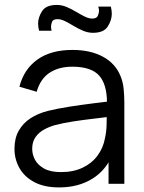

<svg xmlns="http://www.w3.org/2000/svg" viewBox="-20 -762 596 796"><path d="M365.5 -626Q344.5 -626 324.5 -634.5Q304.5 -643 285.8 -654.2Q267 -665.5 250.2 -674Q233.5 -682.5 218.5 -682.5Q199.5 -682.5 195.5 -671Q191.5 -659.5 191.5 -651.5Q191.5 -643.5 194 -634.5H142Q138 -650.5 138 -664.5Q138 -690 154.5 -715.8Q171 -741.5 215 -741.5Q236.5 -741.5 256.5 -733Q276.5 -724.5 295.2 -713.2Q314 -702 331 -693.5Q348 -685 362.5 -685Q380.5 -685 385.5 -696.5Q390.5 -708 390.5 -717Q390.5 -725 387.5 -734.5H439.5Q443.5 -719 443.5 -705Q443.5 -679 427 -652.5Q410.5 -626 365.5 -626ZM224.5 15Q163.5 15 122.2 -7Q81 -29 60.5 -65.5Q40 -102 40 -145Q40 -189 57.8 -220.2Q75.5 -251.5 106.2 -271.5Q137 -291.5 177.5 -302Q218.5 -312 268.2 -319.8Q318 -327.5 366 -333.5Q397 -337 423.5 -340.5Q422.5 -411.5 392.5 -447Q360 -485.5 279.5 -485.5Q224 -485.5 185.8 -460.5Q147.5 -435.5 132 -381.5L60.5 -402.5Q79 -475 135 -515Q191 -555 280.5 -555Q354.5 -555 406.2 -527.2Q458 -499.5 479.5 -447Q489.5 -423.5 492.5 -394.5Q495.5 -365.5 495.5 -335.5V0H430V-89Q404.5 -47 363.5 -21.5Q305.5 15 224.5 15ZM233 -48.5Q284.5 -48.5 323 -67Q361.5 -85.5 385 -117.8Q408.5 -150 415.5 -190.5Q421.5 -216.5 422 -248Q422.5 -264.5 422.5 -276.5Q397 -273 369 -270Q325.5 -265 283.2 -258.5Q241 -252 207 -243Q184 -236.5 162.5 -224.8Q141 -213 127.2 -193.5Q113.5 -174 113.5 -145Q113.5 -121.5 125.2 -99.5Q137 -77.5 163.2 -63Q189.5 -48.5 233 -48.5Z"/></svg>

Font: Cns Manrope
Style: Regular
Weight: 400
Designer: Mikhail Sharanda
Foundry: Mikhail Sharanda
Version: Version 4.504